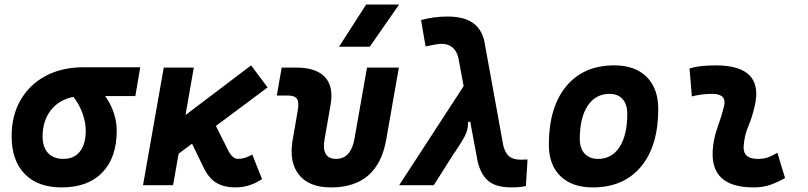

<svg xmlns="http://www.w3.org/2000/svg" viewBox="-20 -815 3556 845"><path d="M251.5 9.8Q146.5 9.8 88.9 -49.3Q31.2 -108.4 31.2 -215.8Q31.2 -307.1 70.8 -375.2Q110.4 -443.4 181.6 -481.2Q252.9 -519 348.1 -519H597.2L575.7 -392.1H442.9Q468.8 -355.5 481.2 -316.9Q493.7 -278.3 493.7 -240.2Q493.7 -121.1 430.2 -55.7Q366.7 9.8 251.5 9.8ZM303.7 -388.7Q241.2 -377 204.3 -330.6Q167.5 -284.2 167.5 -213.9Q167.5 -167.5 191.4 -141.6Q215.3 -115.7 258.8 -115.7Q306.2 -115.7 331.8 -148.4Q357.4 -181.2 357.4 -240.2Q357.4 -273.9 344.5 -312.3Q331.5 -350.6 303.7 -388.7Z M609.4 0 700.7 -517.6H833L796.4 -308.6L1085 -527.3L1157.7 -430.2L930.2 -260.7L983.9 -153.8Q1002.4 -115.7 1027.8 -115.7Q1057.1 -115.7 1090.3 -134.8L1133.3 -26.4Q1102.1 -6.8 1074.2 1.5Q1046.4 9.8 1013.7 9.8Q967.8 9.8 933.8 -9.5Q899.9 -28.8 876 -77.6L825.2 -182.6L766.1 -138.7L741.7 0Z M1437 9.8Q1340.3 9.8 1295.7 -45.9Q1251 -101.6 1268.1 -200.2L1290 -326.2Q1296.9 -363.8 1287.4 -379.2Q1277.8 -394.5 1247.6 -394.5H1198.2L1219.7 -517.6H1283.2Q1372.1 -517.6 1410.6 -475.3Q1449.2 -433.1 1434.6 -351.6L1408.7 -204.1Q1393.1 -115.7 1459 -115.7Q1524.4 -115.7 1540 -204.1L1595.2 -517.6H1735.4L1679.7 -200.2Q1642.6 9.8 1437 9.8ZM1472.2 -609.4 1591.3 -794.9H1736.3L1607.4 -609.4Z M2231.9 9.8Q2166.5 9.8 2132.6 -15.9Q2098.6 -41.5 2083 -100.1L2049.3 -280.3L2039.6 -277.3Q2041.5 -244.6 2024.4 -213.6Q2007.3 -182.6 1987.3 -153.3Q1981.4 -145 1976.1 -137Q1970.7 -128.9 1965.8 -121.1L1889.2 0H1736.8L2020.5 -436L1997.1 -561.5Q1981.4 -622.1 1922.9 -622.1Q1906.2 -622.1 1853 -610.8L1833 -726.6Q1887.7 -742.2 1949.2 -742.2Q2018.1 -742.2 2057.4 -716.8Q2096.7 -691.4 2110.8 -637.7L2195.3 -172.9Q2204.1 -140.1 2221.7 -126.2Q2239.3 -112.3 2271 -112.3Q2275.9 -112.3 2283 -112.5Q2290 -112.8 2301.8 -113.3L2294.4 3.9Q2277.3 7.3 2262.7 8.5Q2248 9.8 2231.9 9.8Z M2588.9 9.8Q2497.6 9.8 2446.5 -39.8Q2395.5 -89.4 2395.5 -177.7Q2395.5 -342.8 2471.7 -435.1Q2547.9 -527.3 2683.6 -527.3Q2774.9 -527.3 2825.9 -476.6Q2877 -425.8 2877 -335Q2877 -172.4 2800.8 -81.3Q2724.6 9.8 2588.9 9.8ZM2612.3 -115.7Q2672.9 -115.7 2706.8 -168.2Q2740.7 -220.7 2740.7 -314Q2740.7 -355.5 2720.2 -378.7Q2699.7 -401.9 2662.6 -401.9Q2601.1 -401.9 2566.4 -349.4Q2531.7 -296.9 2531.7 -203.6Q2531.7 -162.1 2553 -138.9Q2574.2 -115.7 2612.3 -115.7Z M3401.4 -142.6 3435.1 -31.2Q3405.3 -14.2 3372.1 -2.2Q3338.9 9.8 3295.9 9.8Q3106.4 9.8 3116.7 -153.3Q3120.1 -205.6 3137.7 -253.9Q3155.3 -302.2 3166 -345.2Q3181.2 -401.9 3114.3 -401.9Q3067.9 -401.9 3024.9 -390.6L3014.6 -513.7Q3043.5 -522 3072.3 -524.7Q3101.1 -527.3 3129.9 -527.3Q3345.2 -527.3 3300.8 -345.2Q3289.6 -297.4 3272.9 -258.3Q3256.3 -219.2 3252.9 -172.4Q3249 -115.7 3314.9 -115.7Q3339.4 -115.7 3357.7 -121.8Q3376 -127.9 3401.4 -142.6Z"/></svg>

Font: Cascadia Code PL
Style: Bold Italic
Weight: 700
Italic angle: -10°
Monospace: yes
Designer: Aaron Bell
Foundry: Saja Typeworks
Version: Version 2404.023; ttfautohint (v1.8.4)